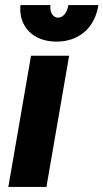

<svg xmlns="http://www.w3.org/2000/svg" viewBox="-20 -741 410 761"><path d="M13 0H164L254 -520H103ZM204 -576C291 -576 356 -629 370 -721H251C246 -690 230 -671 209 -671C191 -671 176 -692 180 -721H61C53 -637 110 -576 204 -576Z"/></svg>

Font: Fixel Text 20240404
Style: Bold Italic
Weight: 700
Width: 4
Italic angle: -10°
Designer: AlfaBravo + MacPaw
Foundry: Kyrylo Tkachov, Marchela Mozhyna, Serhii Makarenko, Maria Weinstein, Zakhar Kryvoshyya
Version: Version 1.211;Glyphs 3.2 (3225)